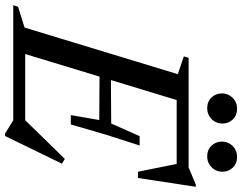

<svg xmlns="http://www.w3.org/2000/svg" viewBox="-140 -785 933 739"><g transform="rotate(90 326.5 -415.5)"><path d="M242.5 -633.5 174 -656.5 179.5 -675H356L151 0H-23L-17 -18.5L63 -43.5ZM585.5 -641.5 611 -629H282.5L298 -675H601.5L667 -702.5H676L642 -480H618ZM471 31.5 420 0H91.5L106.5 -46H456L408 -34L568.5 -198.5L587 -187.5L480.5 31.5ZM436 -221.5H400L419 -331L195 -332.5L208 -375.5L432.5 -377L481 -486.5H517L474.5 -354ZM373.5 -746.5Q348 -746.5 332.2 -763Q316.5 -779.5 316.5 -803Q316.5 -819 324.2 -832.2Q332 -845.5 345.2 -853.5Q358.5 -861.5 375.5 -861.5Q401 -861.5 416.8 -845Q432.5 -828.5 432.5 -805.5Q432.5 -789 425 -776Q417.5 -763 404.2 -754.8Q391 -746.5 373.5 -746.5ZM559 -746.5Q533.5 -746.5 517.8 -763Q502 -779.5 502 -803Q502 -819 509.5 -832.2Q517 -845.5 530.5 -853.5Q544 -861.5 561 -861.5Q586.5 -861.5 602.2 -845Q618 -828.5 618 -805.5Q618 -789 610.5 -776Q603 -763 589.8 -754.8Q576.5 -746.5 559 -746.5Z"/></g></svg>

Font: Newsreader 24pt Medium
Style: Italic
Weight: 500
Italic angle: -17°
Designer: Hugues Gentile
Foundry: Production Type
Version: Version 1.003